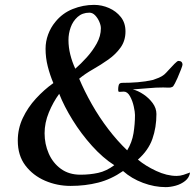

<svg xmlns="http://www.w3.org/2000/svg" viewBox="-20 -754 800 788"><path d="M449 -76Q402 -106 357.5 -155.5Q313 -205 278 -261.5Q243 -318 223 -369Q198 -335 180.5 -292.5Q163 -250 163 -207Q163 -163 180 -124Q197 -85 230 -61Q263 -37 310 -37Q349 -37 383 -44.5Q417 -52 449 -76ZM394 -638Q394 -650 387.5 -665Q381 -680 370.5 -691Q360 -702 347 -702Q318 -702 298.5 -684.5Q279 -667 270 -641.5Q261 -616 261 -590Q261 -560 268.5 -530Q276 -500 289 -472Q312 -492 336 -518.5Q360 -545 377 -575.5Q394 -606 394 -638ZM760 -46Q757 -25 740 -11.5Q723 2 701 8Q679 14 660 14Q614 14 567 -3.5Q520 -21 485 -52Q436 -18 383 -4.5Q330 9 270 9Q214 9 164.5 -12.5Q115 -34 84 -75Q53 -116 53 -177Q53 -226 73.5 -269.5Q94 -313 127.5 -349.5Q161 -386 199 -413Q185 -446 176 -481.5Q167 -517 167 -554Q167 -584 177.5 -612.5Q188 -641 207 -664Q236 -700 278.5 -717Q321 -734 366 -734Q398 -734 427.5 -721Q457 -708 476 -684Q495 -660 495 -625Q495 -587 475 -559Q455 -531 424.5 -509.5Q394 -488 361.5 -469.5Q329 -451 305 -431Q326 -381 356.5 -327Q387 -273 424.5 -224Q462 -175 502 -137Q522 -170 528 -207.5Q534 -245 534 -282Q534 -294 529 -317Q524 -340 513.5 -359Q503 -378 488 -378Q484 -378 480 -377.5Q476 -377 471 -377Q466 -377 465.5 -380.5Q465 -384 465 -388Q465 -397 467.5 -405.5Q470 -414 482 -414Q513 -414 545 -416.5Q577 -419 608 -426Q620 -430 632 -435Q644 -440 654 -448Q660 -453 672 -466.5Q684 -480 696 -492Q708 -504 712 -504Q729 -504 729 -488Q729 -485 722.5 -468Q716 -451 708.5 -434Q701 -417 698 -412Q694 -405 691.5 -401Q689 -397 681 -395Q676 -394 666 -394.5Q656 -395 650 -395Q619 -395 588 -392Q557 -389 525 -387Q546 -382 568.5 -367Q591 -352 606.5 -331Q622 -310 622 -286Q622 -231 605.5 -184Q589 -137 546 -99Q577 -73 621 -52.5Q665 -32 705 -32Q719 -32 733 -36.5Q747 -41 760 -46Z"/></svg>

Font: Kaisei Opti Medium
Style: Regular
Weight: 500
Designer: Font-Kai, 金井和夫
Foundry: KAZUO KANAI
Version: Version 5.003